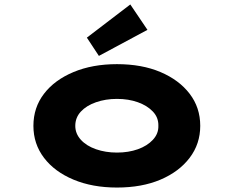

<svg xmlns="http://www.w3.org/2000/svg" viewBox="-20 -832 1049 862"><path d="M505 10Q395 10 310 -25.5Q225 -61 177.5 -123.5Q130 -186 130 -267Q130 -349 177.5 -411Q225 -473 310 -508.5Q395 -544 505 -544Q617 -544 700.5 -508.5Q784 -473 831.5 -411Q879 -349 879 -267Q879 -186 831.5 -123.5Q784 -61 700.5 -25.5Q617 10 505 10ZM505 -147Q557 -147 599 -162Q641 -177 666.5 -204.5Q692 -232 691 -267Q692 -304 666.5 -331Q641 -358 599 -373Q557 -388 505 -388Q454 -388 411 -373Q368 -358 343 -331Q318 -304 318 -267Q318 -232 343 -204.5Q368 -177 411 -162Q454 -147 505 -147ZM424 -581 370 -663 565 -812 642 -698Z"/></svg>

Font: Lexend Zetta ExtraBold
Style: Regular
Weight: 800
Designer: Bonnie Shaver-Troup, Thomas Jockin
Foundry: Lexend
Version: Version 1.007